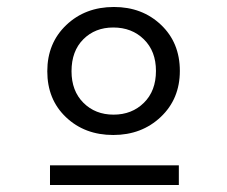

<svg xmlns="http://www.w3.org/2000/svg" viewBox="-20 -712 654 553"><path d="M116.2 -506.8Q116.2 -587.9 170.9 -639.9Q225.6 -691.9 308.1 -691.9Q389.6 -691.9 443.8 -640.4Q498 -588.9 498 -507.8Q498 -427.2 443.1 -375.2Q388.2 -323.2 306.2 -323.2Q224.1 -323.2 170.2 -374.3Q116.2 -425.3 116.2 -506.8ZM429.2 -507.8Q429.2 -564.5 394.5 -598.6Q359.9 -632.8 306.2 -632.8Q253.9 -632.8 220 -598.9Q186 -564.9 186 -506.8Q186 -450.2 220.2 -416Q254.4 -381.8 307.1 -381.8Q359.9 -381.8 394.5 -416Q429.2 -450.2 429.2 -507.8ZM124 -235.8H495.1V-179.2H124Z"/></svg>

Font: IntelOne Mono
Style: Regular
Weight: 400
Designer: Fred Shallcrass
Foundry: Frere-Jones Type LLC
Version: Version 1.200;hotconv 1.1.0;makeotfexe 2.6.0;FJTRelease1.2